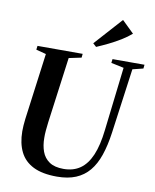

<svg xmlns="http://www.w3.org/2000/svg" viewBox="-104 -1065 933 1153"><g transform="rotate(10 362.5 -488.0)"><path d="M658 -703.5 603.5 -306Q592.5 -227.5 572.2 -168.2Q552 -109 519 -69.5Q486 -30 437.8 -10Q389.5 10 323 10Q234 10 178.8 -17.5Q123.5 -45 97.8 -97Q72 -149 71.5 -222Q71.5 -240 72.8 -258.5Q74 -277 76.5 -297L130.5 -703.5L69.5 -719.5L72.5 -743H348L345.5 -719.5L269.5 -703.5L215.5 -301Q212.5 -275.5 210.2 -251.2Q208 -227 208.5 -205.5Q208.5 -160 222 -123Q235.5 -86 267.5 -64.2Q299.5 -42.5 354 -42.5Q413.5 -42.5 455.2 -71.5Q497 -100.5 522.8 -161Q548.5 -221.5 559 -315.5L604.5 -703L527 -719.5L530 -743H725L722.5 -719.5ZM420 -798 399.5 -816.5 551.5 -985.5 624.5 -914.5Q597.5 -891 562.8 -869.8Q528 -848.5 491 -830.5Q454 -812.5 420 -798Z"/></g></svg>

Font: Merriweather 120pt SemiBold
Style: Italic
Weight: 600
Italic angle: -7.8°
Version: Version 2.101